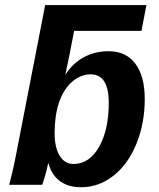

<svg xmlns="http://www.w3.org/2000/svg" viewBox="-20 -745 640 774"><path d="M17.1 0Q21 -16.6 28.6 -46.6Q36.1 -76.7 43.5 -115.2L162.1 -724.6H570.3L550.3 -620.6H278.8L261.7 -532.2L243.7 -445.3H244.6Q272.9 -489.7 317.9 -514.2Q362.8 -538.6 417.5 -538.6Q487.8 -538.6 525.6 -488.3Q563.5 -438 563.5 -345.7Q563.5 -248.5 530.3 -166.3Q497.1 -84 438 -37.1Q378.9 9.8 306.6 9.8Q255.4 9.8 221.7 -14.9Q188 -39.6 175.8 -85.9H173.8Q169.4 -62 160.9 -33.2Q152.3 -4.4 149.9 0ZM200.2 -208Q200.2 -150.4 220.5 -117.2Q240.7 -84 276.4 -84Q340.3 -84 379.4 -153.1Q418.5 -222.2 418.5 -330.1Q418.5 -445.3 345.7 -445.3Q304.2 -445.3 269.5 -414.3Q234.9 -383.3 217.5 -330.6Q200.2 -277.8 200.2 -208Z"/></svg>

Font: Cousine
Style: Bold Italic
Weight: 700
Italic angle: -12°
Monospace: yes
Designer: Steve Matteson
Foundry: Ascender Corporation
Version: Version 1.20